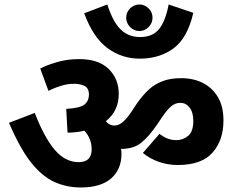

<svg xmlns="http://www.w3.org/2000/svg" viewBox="-20 -895 1054 855"><path d="M542 -815.9Q542 -840.8 559.6 -857.9Q577.6 -875 601.1 -875Q623.5 -875 641.6 -857.9Q659.2 -840.8 659.2 -815.9Q659.2 -792 641.6 -774.4Q624 -756.8 601.1 -756.8Q577.1 -756.8 559.6 -774.4Q542 -792 542 -815.9ZM840.8 -837.9Q815.4 -726.6 752.9 -679.7Q689.9 -633.8 602.1 -633.8Q521.5 -633.8 457.5 -681.6Q393.6 -730 355 -835.9L458 -875Q482.4 -798.3 516.6 -764.6Q551.3 -730 604 -730Q659.7 -730 688.5 -765.6Q717.3 -802.2 731 -875ZM521 -210.9Q521 -140.6 475.1 -100.6Q428.7 -60.1 339.8 -60.1Q277.3 -60.1 222.7 -84.5Q168.9 -108.4 118.2 -171.4Q69.3 -233.4 20 -348.1L134.8 -392.1Q175.8 -285.6 222.7 -229Q270 -172.9 330.1 -172.9Q388.2 -172.9 388.2 -230Q388.2 -277.3 356 -313Q321.3 -304.7 280.8 -304.2L274.9 -410.2Q333.5 -413.1 355 -428.7Q376 -444.8 376 -474.1Q376 -502.4 356 -512.7Q335 -522 311 -522Q279.3 -522 252 -512.7Q222.2 -503.9 195.8 -490.2L159.2 -589.8Q186.5 -604.5 233.4 -618.2Q277.8 -631.8 333 -631.8Q418.9 -631.8 463.9 -587.9Q508.8 -543.9 508.8 -477.1Q508.8 -400.9 451.2 -355Q467.8 -335.9 487.8 -335.9Q506.8 -335.9 522.9 -348.6Q539.6 -360.4 563 -394L588.9 -433.1Q614.3 -469.7 641.6 -495.1Q668 -520 703.1 -533.2Q736.8 -546.9 787.1 -546.9Q840.8 -546.9 882.8 -525.9Q924.8 -504.9 950.2 -462.9Q975.1 -420.9 975.1 -358.9Q975.1 -270.5 926.8 -215.8Q877.9 -160.2 772 -160.2Q726.6 -160.2 686 -174.8Q647 -188.5 616.2 -213.9L689.9 -298.8Q710.4 -283.7 726.6 -277.8Q744.6 -271 765.1 -271Q795.9 -271 818.4 -290.5Q840.8 -310.1 840.8 -356Q840.8 -395 824.2 -416Q808.1 -437 783.2 -437Q758.8 -437 740.2 -419.9Q722.7 -403.8 702.1 -374L681.2 -342.8Q642.6 -286.1 609.4 -259.8Q575.7 -231.9 519 -231.9Q521 -223.6 521 -210.9Z"/></svg>

Font: Droid Sans Thai
Style: Bold
Weight: 700
Designer: Steve Matteson
Foundry: Ascender Corporation
Version: Version 1.00